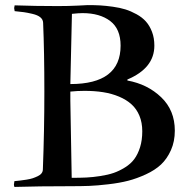

<svg xmlns="http://www.w3.org/2000/svg" viewBox="-20 -738 763 761"><path d="M38.1 -716.8Q120.1 -713.9 209 -713.9Q251 -713.9 289.1 -715.8Q327.1 -717.8 328.1 -717.8Q354.5 -717.8 376.7 -716.6Q398.9 -715.3 427 -711.4Q455.1 -707.5 477.1 -700.7Q499 -693.8 521.2 -681.6Q543.5 -669.4 558.3 -652.8Q573.2 -636.2 582.5 -611.8Q591.8 -587.4 591.8 -557.1Q591.8 -467.8 484.9 -422.9V-418.9Q564.9 -404.3 618.9 -352.5Q672.9 -300.8 672.9 -220.2Q672.9 -177.2 657.5 -142.8Q642.1 -108.4 618.2 -85.9Q594.2 -63.5 558.1 -46.9Q522 -30.3 487.8 -21.5Q453.6 -12.7 409.4 -7.6Q365.2 -2.4 334 -1.2Q302.7 0 264.2 0Q131.8 0 37.1 2.9Q35.2 -2.9 35.2 -6.8Q35.2 -10.3 37.1 -20Q51.8 -21.5 60.5 -22.5Q69.3 -23.4 84.7 -25.9Q100.1 -28.3 109.6 -31.5Q119.1 -34.7 129.4 -39.6Q139.6 -44.4 144.8 -51.3Q149.9 -58.1 149.9 -66.9Q155.8 -219.7 155.8 -375Q155.8 -533.2 150.9 -647.9Q150.4 -660.6 139.9 -669.4Q129.4 -678.2 108.4 -683.1Q87.4 -688 74.7 -689.7Q62 -691.4 38.1 -693.8Q36.1 -702.6 36.1 -706.1Q36.1 -709 38.1 -716.8ZM258.8 -375V-338.9L264.2 -33.2Q296.9 -33.2 322.3 -34.4Q347.7 -35.6 377.9 -40.3Q408.2 -44.9 430.7 -52.7Q453.1 -60.5 475.6 -74.5Q498 -88.4 512.2 -107.4Q526.4 -126.5 535.2 -154.5Q543.9 -182.6 543.9 -217.8Q543.9 -252 532.7 -279.1Q521.5 -306.2 501.2 -324.5Q481 -342.8 451.9 -355Q422.9 -367.2 388.9 -372.6Q355 -377.9 314.9 -377.9Q287.1 -377.9 258.8 -375ZM265.1 -683.1 258.8 -404.8Q458 -404.8 458 -557.1Q458 -623.5 416.7 -654.8Q375.5 -686 307.1 -686Q292 -686 265.1 -683.1Z"/></svg>

Font: Jacques Francois
Style: Regular
Weight: 400
Designer: Manvel Shmavonyan, Alexei Vanyashin
Foundry: Cyreal (www.cyreal.org)
Version: Version 1.003